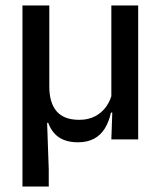

<svg xmlns="http://www.w3.org/2000/svg" viewBox="-20 -509 586 701"><path d="M386.5 -489H484.5V0H386.5L390.5 -114.5L386.5 -120.5ZM160 -489V-192.5Q160 -164 166.5 -141.5Q173 -119 186.2 -103.2Q199.5 -87.5 220.2 -79.5Q241 -71.5 269.5 -71.5Q302.5 -71.5 327.2 -84.5Q352 -97.5 367.8 -119.8Q383.5 -142 389.5 -169.5L405.5 -98H385Q378 -65 363 -40.5Q348 -16 323.8 -2.8Q299.5 10.5 264.5 10.5Q235.5 10.5 214.2 2.2Q193 -6 178.8 -21.8Q164.5 -37.5 156 -60.5H152L158 109.5V172H62V-489Z"/></svg>

Font: Anek Kannada Medium
Style: Regular
Weight: 500
Designer: Vaishnavi Murthy, Maithili Shingre (Kannada) & Yesha Goshar (Latin)
Foundry: Ek Type
Version: Version 1.003